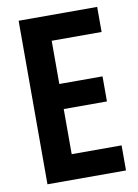

<svg xmlns="http://www.w3.org/2000/svg" viewBox="-80 -739 571 792"><g transform="rotate(-10 206.0 -342.5)"><path d="M54 -685H383V-580H174V-399H355V-294H174V-105H383V0H54Z"/></g></svg>

Font: Khand Semibold
Style: Regular
Weight: 600
Designer: Devanagari: Sanchit Sawaria, Jyotish Sonowal; Latin: Satya Rajpurohit
Foundry: Indian Type Foundry
Version: Version 1.100;PS 1.0;hotconv 1.0.78;makeotf.lib2.5.61930; tt